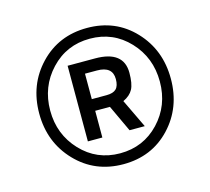

<svg xmlns="http://www.w3.org/2000/svg" viewBox="-84 -806 813 743"><g transform="rotate(-15 322.5 -434.0)"><path d="M324 -161Q210 -161 134.5 -240Q59 -319 59 -434.5Q59 -550 134 -628.5Q209 -707 323 -707Q437 -707 511.5 -628Q586 -549 586 -433.5Q586 -318 512 -239.5Q438 -161 324 -161ZM322.5 -664Q229 -664 166 -597Q103 -530 103 -434.5Q103 -339 166 -272Q229 -205 322.5 -205Q416 -205 479 -271.5Q542 -338 542 -434Q542 -530 479 -597Q416 -664 322.5 -664ZM271 -389V-282H213V-585H323Q380 -585 408.5 -563Q437 -541 437 -497Q437 -453 425.5 -431.5Q414 -410 386 -397L441 -282H380L330 -389ZM270 -538V-436H329Q356 -436 368 -448Q380 -460 380 -487Q380 -538 318 -538Z"/></g></svg>

Font: Titillium Web
Style: Regular
Weight: 400
Version: Version 1.002;PS 57.000;hotconv 1.0.70;makeotf.lib2.5.55311